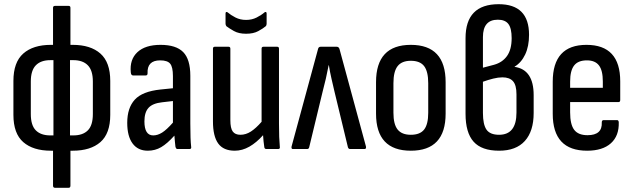

<svg xmlns="http://www.w3.org/2000/svg" viewBox="-20 -711 3022 916"><path d="M223 8Q138 8 91 -33Q44 -74 44 -163V-325Q44 -414 91 -455.5Q138 -497 223 -497H233V-674Q233 -683 243 -683H307Q316 -683 316 -674V-497H327Q412 -497 459 -455.5Q506 -414 506 -325V-163Q506 -74 459 -33Q412 8 327 8H316V175Q316 185 307 185H243Q233 185 233 175V8ZM220 -65H235V-424H220Q175 -424 151 -399.5Q127 -375 127 -322V-167Q127 -113 151 -89Q175 -65 220 -65ZM330 -424H314V-65H330Q375 -65 399 -89Q423 -113 423 -167V-322Q423 -375 399 -399.5Q375 -424 330 -424Z M685 8Q638 8 612.5 -26.5Q587 -61 587 -125Q587 -196 623 -235.5Q659 -275 746 -284L805 -290V-348Q805 -391 792 -407Q779 -423 744 -423Q681 -423 684 -361Q684 -351 675 -351H615Q605 -351 604 -366Q598 -427 635.5 -462Q673 -497 746 -497Q820 -497 854 -462.5Q888 -428 888 -349V-121Q888 -82 889 -55Q890 -28 892 -11Q894 0 884 0H826Q820 0 817 -11Q816 -20 814.5 -34.5Q813 -49 812 -64Q778 -26 749 -9Q720 8 685 8ZM669 -132Q669 -65 711 -65Q732 -65 753.5 -78.5Q775 -92 805 -126V-229L753 -223Q708 -218 688.5 -196.5Q669 -175 669 -132Z M1100 8Q1046 8 1021 -26.5Q996 -61 996 -132V-479Q996 -488 1005 -488H1070Q1079 -488 1079 -479V-138Q1079 -99 1090.5 -83.5Q1102 -68 1127 -68Q1153 -68 1177 -83.5Q1201 -99 1228 -130V-479Q1228 -488 1237 -488H1302Q1311 -488 1311 -479V-122Q1311 -85 1312 -58Q1313 -31 1315 -11Q1317 0 1307 0H1251Q1242 0 1241 -9Q1237 -35 1235 -66Q1204 -31 1170 -11.5Q1136 8 1100 8ZM1154 -550Q1119 -550 1096 -563Q1073 -576 1060 -586Q1056 -592 1056 -598V-647Q1056 -652 1059 -653.5Q1062 -655 1066 -652Q1081 -639 1103.5 -627.5Q1126 -616 1154 -616Q1182 -616 1204.5 -627.5Q1227 -639 1242 -652Q1246 -655 1249 -653.5Q1252 -652 1252 -647V-598Q1252 -590 1248 -586Q1235 -575 1212 -562.5Q1189 -550 1154 -550Z M1377 0Q1369 0 1371 -12L1497 -476Q1499 -488 1510 -488H1586Q1597 -488 1600 -476L1726 -12Q1728 0 1719 0H1650Q1643 0 1640 -8L1576 -273Q1569 -303 1561.5 -335.5Q1554 -368 1549 -400H1548Q1542 -368 1534.5 -335.5Q1527 -303 1519 -273L1455 -8Q1453 0 1445 0Z M1940 8Q1774 8 1774 -169V-319Q1774 -497 1940 -497Q2106 -497 2106 -319V-169Q2106 8 1940 8ZM1940 -68Q1984 -68 2003.5 -93Q2023 -118 2023 -173V-314Q2023 -370 2003.5 -395.5Q1984 -421 1940 -421Q1897 -421 1877 -395.5Q1857 -370 1857 -314V-173Q1857 -118 1877 -93Q1897 -68 1940 -68Z M2361 8Q2278 8 2239.5 -35Q2201 -78 2201 -168V-529Q2201 -691 2359 -691Q2504 -691 2504 -545Q2504 -490 2485.5 -451Q2467 -412 2435 -393V-392Q2526 -379 2526 -257V-172Q2526 -85 2484 -38.5Q2442 8 2361 8ZM2284 -388 2337 -402Q2377 -413 2399 -444Q2421 -475 2421 -529Q2421 -576 2405.5 -596.5Q2390 -617 2355 -617Q2284 -617 2284 -534ZM2361 -68Q2444 -68 2444 -174V-261Q2444 -305 2427.5 -323.5Q2411 -342 2377 -342Q2357 -342 2333 -336Q2309 -330 2284 -321V-172Q2284 -117 2301 -92.5Q2318 -68 2361 -68Z M2781 8Q2617 8 2617 -168V-321Q2617 -497 2778 -497Q2939 -497 2939 -323V-234Q2939 -224 2931 -224H2700V-175Q2700 -117 2719.5 -91.5Q2739 -66 2783 -66Q2854 -66 2851 -127Q2851 -138 2860 -138H2924Q2931 -138 2932 -128Q2934 -63 2894.5 -27.5Q2855 8 2781 8ZM2700 -292H2856V-322Q2856 -375 2837.5 -399Q2819 -423 2780 -423Q2738 -423 2719 -398.5Q2700 -374 2700 -322Z"/></svg>

Font: Sofia Sans Condensed Medium
Style: Regular
Weight: 500
Designer: Botio Nikoltchev, Ani Petrova
Foundry: lettersoup
Version: Version 4.101; ttfautohint (v1.8.4.7-5d5b)